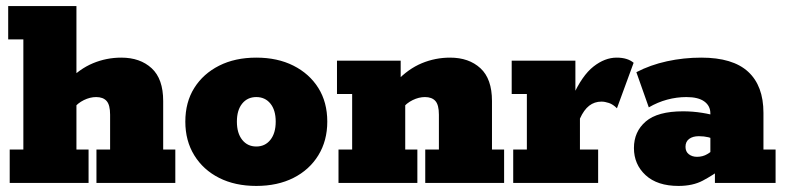

<svg xmlns="http://www.w3.org/2000/svg" viewBox="-20 -603 2590 633"><path d="M12 0V-110H57V-473H7V-583H232V-336L203 -335Q242 -376 286.5 -394.5Q331 -413 380 -413Q442 -413 480 -378Q518 -343 518 -270V-110H558V0H298V-110H343V-225Q343 -257 331.5 -270Q320 -283 297 -283Q277 -283 256.5 -273Q236 -263 223 -246L232 -283V-110H272V0Z M825 10Q755 10 702.5 -16.5Q650 -43 620.5 -91Q591 -139 591 -202Q591 -266 620.5 -313Q650 -360 702.5 -386.5Q755 -413 825 -413Q895 -413 947.5 -386.5Q1000 -360 1029.5 -313Q1059 -266 1059 -202Q1059 -139 1029.5 -91Q1000 -43 947.5 -16.5Q895 10 825 10ZM825 -120Q854 -120 871.5 -142Q889 -164 889 -202Q889 -240 871.5 -261.5Q854 -283 825 -283Q796 -283 778.5 -261.5Q761 -240 761 -202Q761 -164 778.5 -142Q796 -120 825 -120Z M1096 0V-110H1141V-293H1091V-403H1301V-336L1287 -335Q1326 -376 1370.5 -394.5Q1415 -413 1464 -413Q1526 -413 1564 -378Q1602 -343 1602 -270V-110H1642V0H1382V-110H1427V-225Q1427 -257 1415.5 -270Q1404 -283 1381 -283Q1361 -283 1340.5 -273Q1320 -263 1307 -246L1316 -283V-110H1356V0Z M1672 0V-110H1717V-293H1667V-403H1877V-268L1868 -285Q1899 -354 1936.5 -383.5Q1974 -413 2013 -413Q2049 -413 2069 -396L2014 -246Q2001 -259 1987.5 -263.5Q1974 -268 1963 -268Q1940 -268 1922.5 -254.5Q1905 -241 1892 -212V-110H1952V0Z M2217 10Q2147 10 2108.5 -25.5Q2070 -61 2070 -115Q2070 -169 2109 -202.5Q2148 -236 2232 -236Q2264 -236 2295 -231Q2326 -226 2341 -220L2322 -206V-229Q2322 -254 2302 -268.5Q2282 -283 2243 -283Q2211 -283 2179.5 -274.5Q2148 -266 2119 -249L2078 -365Q2124 -389 2179 -401Q2234 -413 2292 -413Q2396 -413 2446.5 -366.5Q2497 -320 2497 -231V-110H2537V0H2337V-68L2364 -50Q2330 -25 2297 -7.5Q2264 10 2217 10ZM2278 -86Q2297 -86 2312 -95Q2327 -104 2337 -115L2322 -78V-169L2340 -141Q2330 -147 2315.5 -150.5Q2301 -154 2284 -154Q2264 -154 2252 -145Q2240 -136 2240 -119Q2240 -103 2251 -94.5Q2262 -86 2278 -86Z"/></svg>

Font: Rokkitt SemiBold Black
Style: Regular
Weight: 900
Version: Version 3.103